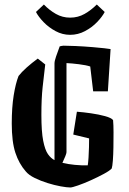

<svg xmlns="http://www.w3.org/2000/svg" viewBox="-20 -819 572 849"><path d="M180 -534Q174 -483 168.5 -433.5Q163 -384 163 -311Q163 -237 171 -196.5Q179 -156 192 -137.5Q205 -119 221 -111V-539Q221 -549 228 -569.5Q235 -590 244 -614Q249 -615 253 -616Q257 -617 261 -617Q278 -617 313.5 -615.5Q349 -614 391 -610.5Q433 -607 469 -602L457 -415H392L379 -525Q361 -531 329 -535Q297 -539 274 -540V-146Q274 -141 269 -128.5Q264 -116 256 -99Q280 -93 311 -90Q342 -87 368 -88Q370 -100 371.5 -122.5Q373 -145 373.5 -168.5Q374 -192 374 -207L304 -224L320 -325Q348 -323 382.5 -318Q417 -313 444.5 -305.5Q472 -298 480 -288Q482 -266 482 -233.5Q482 -201 481.5 -167.5Q481 -134 479 -108.5Q477 -83 474 -74Q465 -64 439 -50Q413 -36 382 -22Q351 -8 325 1Q299 10 291 10Q276 10 248.5 5Q221 0 190.5 -9.5Q160 -19 133.5 -32Q107 -45 94 -61Q64 -95 48 -143.5Q32 -192 32 -273Q32 -344 40.5 -397Q49 -450 62 -483Q75 -500 98 -520.5Q121 -541 147 -560ZM290 -665Q256 -665 225.5 -681.5Q195 -698 172.5 -721.5Q150 -745 139 -766L174 -799Q198 -774 227 -757.5Q256 -741 290 -741Q325 -741 354 -757.5Q383 -774 408 -799L443 -766Q432 -745 409.5 -721.5Q387 -698 356 -681.5Q325 -665 290 -665Z"/></svg>

Font: Grenze Gotisch SemiBold
Style: Regular
Weight: 600
Designer: Renata Polastri
Foundry: Omnibus-Type
Version: Version 1.001